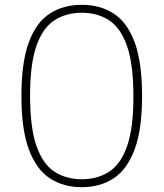

<svg xmlns="http://www.w3.org/2000/svg" viewBox="-20 -769 680 798"><path d="M320 9Q244 9 187.8 -27.5Q131.5 -64 100.2 -147Q69 -230 69 -370Q69 -510 99.8 -593Q130.5 -676 186.8 -712.5Q243 -749 320 -749Q396.5 -749 452.8 -712.5Q509 -676 539.8 -593Q570.5 -510 570.5 -370Q570.5 -230 539.2 -147Q508 -64 451.8 -27.5Q395.5 9 320 9ZM320 -24Q384.5 -24 432.8 -54.8Q481 -85.5 507.8 -160.5Q534.5 -235.5 534.5 -368Q534.5 -502.5 507.8 -578.2Q481 -654 432.8 -685Q384.5 -716 320 -716Q255.5 -716 207 -685.2Q158.5 -654.5 131.8 -579.5Q105 -504.5 105 -372Q105 -237.5 131.8 -161.8Q158.5 -86 207 -55Q255.5 -24 320 -24Z"/></svg>

Font: Encode Sans Semi Expanded Thin
Style: Regular
Weight: 100
Width: 6
Designer: Multiple Designers
Foundry: Impallari Type
Version: Version 3.000; ttfautohint (v1.8.3) -l 8 -r 50 -G 200 -x 14 